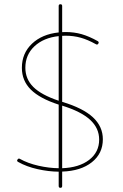

<svg xmlns="http://www.w3.org/2000/svg" viewBox="-20 -819 588 917"><path d="M449.7 -610.8Q445.3 -603.5 438 -607.9Q399.4 -629.4 365.5 -638.9Q331.5 -648.4 293.9 -648.4Q285.2 -648.4 276.9 -647.9V-332.5H277.3Q376.5 -302.7 423.8 -258.8Q471.2 -214.8 471.2 -153.8Q471.2 -85.9 418.7 -44.2Q366.2 -2.4 276.9 0.5V69.3Q276.9 78.1 268.6 78.1Q260.3 78.1 260.3 69.3V1Q211.4 0.5 159.2 -11.2Q106.9 -22.9 66.9 -45.4Q58.6 -49.8 63.5 -56.6Q68.4 -64.5 75.2 -60.1Q112.8 -39.1 163.1 -27.6Q213.4 -16.1 260.3 -15.6V-319.3Q169.9 -348.6 127.2 -391.1Q84.5 -433.6 84.5 -495.1Q84.5 -564.5 132.6 -610.1Q180.7 -655.8 260.3 -664.1V-790.5Q260.3 -798.8 268.6 -798.8Q276.9 -798.8 276.9 -790.5V-665.5Q285.2 -666 293.5 -666Q334 -666 369.9 -655.8Q405.8 -645.5 446.8 -622.6Q454.1 -618.2 449.7 -610.8ZM101.1 -495.6Q101.1 -441.4 139.2 -403.6Q177.2 -365.7 260.3 -337.9V-646.5Q188 -638.7 144.5 -597.9Q101.1 -557.1 101.1 -495.6ZM453.6 -152.3Q453.6 -207 410.4 -246.8Q367.2 -286.6 276.9 -314.5V-15.6Q357.9 -18.6 405.8 -55.4Q453.6 -92.3 453.6 -152.3Z"/></svg>

Font: Mikhak-DS2-FD Thin
Style: Regular
Weight: 100
Designer: Amin Abedi
Version: Version 3.2